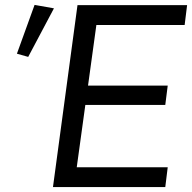

<svg xmlns="http://www.w3.org/2000/svg" viewBox="-20 -763 783 783"><path d="M654 0 664 -81H293L328 -335H654L664 -414H339L373 -661H733L743 -742H296L196 0ZM95 -531 200 -729 121 -743 49 -544Z"/></svg>

Font: Cheyenne Sans
Style: Italic
Weight: 400
Italic angle: -8.13011°
Designer: The Public Sans project authors (U.S. Web Design System), Libre Franklin designed by Pablo Impallari and Rodrigo Fuenzal
Foundry: The Cheyenne Sans Project Authors
Version: Version 2.007